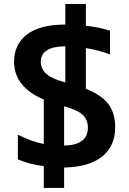

<svg xmlns="http://www.w3.org/2000/svg" viewBox="-20 -835 633 940"><path d="M400.4 -400.4Q479.5 -368.2 511.7 -324.2Q543.9 -280.3 543.9 -211.9Q543.9 -120.1 480.5 -68.8Q417 -17.6 293.9 -14.6V85H194.3V-21.5Q125 -30.3 67.4 -54.7V-175.8Q128.9 -143.6 194.3 -129.9V-347.7Q49.8 -409.2 48.8 -532.2Q48.8 -618.2 112.3 -666.5Q175.8 -714.8 299.8 -714.8V-815.4H400.4V-709Q469.7 -701.2 518.6 -684.6V-568.4Q462.9 -589.8 400.4 -599.6ZM299.8 -431.6V-608.4Q179.7 -607.4 179.7 -532.2Q179.7 -462.9 290 -434.6Q292 -433.6 294.9 -432.6Q297.9 -431.6 299.8 -431.6ZM293.9 -122.1Q410.2 -125 410.2 -210Q410.2 -249 384.8 -272.9Q359.4 -296.9 293.9 -314.5Z"/></svg>

Font: Mgen+ 1c bold
Style: Bold
Weight: 700
Designer: [Source Han Sans]
Ryoko NISHIZUKA  (kana & ideographs); Paul D. Hunt (Latin, Greek & Cyrillic); Wenlong ZHANG  (bopomofo
Version: Version 1.059.20150602